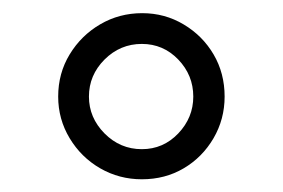

<svg xmlns="http://www.w3.org/2000/svg" viewBox="-20 -719 440 299"><path d="M200.9 -439.8Q165.7 -439.8 136 -456.9Q106.4 -474 88.5 -503.7Q70.6 -533.4 70.6 -568.6Q70.6 -604.9 88.5 -634.3Q106.4 -663.8 136 -681.1Q165.7 -698.5 201.5 -698.5Q236.7 -698.5 266.1 -680.9Q295.6 -663.3 312.7 -634.1Q329.8 -604.9 329.8 -568.6Q329.8 -533.4 312.5 -503.7Q295.1 -474 266.1 -456.9Q237.2 -439.8 200.9 -439.8ZM200.9 -486.7Q234.2 -486.7 257.6 -511.2Q281 -535.8 281 -568.6Q281 -601.9 257.6 -626.3Q234.2 -650.6 200.9 -650.6Q167.2 -650.6 142.8 -626.3Q118.5 -601.9 118.5 -568.6Q118.5 -535.8 142.8 -511.2Q167.2 -486.7 200.9 -486.7Z"/></svg>

Font: Archivo SemiBold Condensed
Style: Regular
Weight: 600
Width: 3
Version: Version 2.001